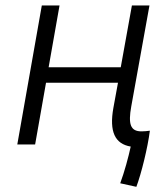

<svg xmlns="http://www.w3.org/2000/svg" viewBox="-20 -538 626 715"><path d="M487.8 157.7C506.3 108.4 530.3 11.2 538.1 -51.3C527.3 -49.8 517.1 -48.8 506.8 -48.8C465.3 -48.8 457 -76.2 468.8 -141.6L536.6 -517.6H471.2L429.7 -287.6H161.1L201.7 -517.6H135.7L44.4 0H110.8L151.4 -230H419.4L402.3 -136.7C386.2 -47.4 408.2 -2 466.8 7.8C458 47.9 443.8 101.1 427.7 144.5Z"/></svg>

Font: Cascadia Mono PL Light
Style: Italic
Weight: 300
Italic angle: -10°
Monospace: yes
Designer: Aaron Bell
Foundry: Saja Typeworks
Version: Version 2404.023